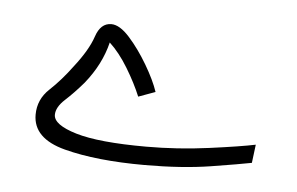

<svg xmlns="http://www.w3.org/2000/svg" viewBox="-29 -211 387 250"><g transform="rotate(5 164.5 -85.5)"><path d="M167 4Q104 4 62 -7Q20 -18 20 -49Q20 -69 35 -83Q50 -97 64 -116Q82 -139 88 -157Q94 -175 108 -175Q119 -175 132 -160.5Q145 -146 156.5 -126.5Q168 -107 173 -92L151 -84Q144 -101 132.5 -120Q121 -139 108 -151Q101 -122 80 -96Q68 -82 56.5 -71.5Q45 -61 45 -51Q45 -38 75 -29Q105 -20 167 -20Q208 -20 249 -25.5Q290 -31 309 -35L306 -11Q291 -8 253.5 -2Q216 4 167 4Z"/></g></svg>

Font: Noto Sans Arabic UI SmCn XLt
Style: Regular
Weight: 200
Width: 4
Designer: Monotype Design Team, Nadine Chahine and Nizar Qandah
Foundry: Monotype Imaging Inc.
Version: Version 2.010; ttfautohint (v1.8.4.7-5d5b)